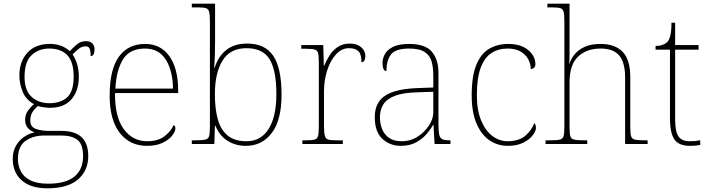

<svg xmlns="http://www.w3.org/2000/svg" viewBox="-20 -780 3840 1040"><path d="M237 240Q146 240 97.5 197Q49 154 49 80Q49 39 67 8.5Q85 -22 112.5 -40Q140 -58 168 -63Q146 -70 131 -86.5Q116 -103 116 -132Q116 -161 134 -184Q152 -207 164 -216Q121 -239 103 -282.5Q85 -326 85 -372Q85 -446 128 -494Q171 -542 250 -542Q286 -542 313 -531Q340 -520 358 -503Q372 -518 394 -537.5Q416 -557 445 -557Q470 -557 481 -544Q492 -531 492 -513Q492 -476 471 -476Q471 -505 465 -517Q459 -529 445 -529Q423 -529 407.5 -516.5Q392 -504 373 -485Q387 -466 397 -435Q407 -404 407 -364Q407 -289 367.5 -242.5Q328 -196 250 -196Q238 -196 216 -199Q194 -202 186 -206Q169 -193 156.5 -174Q144 -155 144 -126Q144 -93 174 -82Q204 -71 244 -71H313Q458 -71 458 65Q458 144 402.5 192Q347 240 237 240ZM247 -221Q309 -221 344 -253Q379 -285 379 -365Q379 -445 344.5 -481Q310 -517 247 -517Q189 -517 151 -481Q113 -445 113 -364Q113 -290 151 -255.5Q189 -221 247 -221ZM241 215Q336 215 383 176.5Q430 138 430 66Q430 1 399.5 -22.5Q369 -46 311 -46H220Q160 -46 118.5 -17Q77 12 77 82Q77 117 92.5 147.5Q108 178 144 196.5Q180 215 241 215Z M776 10Q683 10 628.5 -60.5Q574 -131 574 -262Q574 -404 624 -473Q674 -542 767 -542Q850 -542 897.5 -475.5Q945 -409 945 -290V-276H603Q602 -146 650.5 -80.5Q699 -15 777 -15Q834 -15 869 -40.5Q904 -66 921 -103Q930 -97 930 -85Q930 -68 912.5 -45.5Q895 -23 861 -6.5Q827 10 776 10ZM917 -300Q916 -397 878 -457Q840 -517 766 -517Q682 -517 646 -458Q610 -399 605 -300Z M1312 10Q1255 10 1211.5 -18Q1168 -46 1147 -99H1144L1141 0H1019V-20H1040Q1077 -20 1093 -24Q1109 -28 1113 -43.5Q1117 -59 1117 -94V-662Q1117 -699 1113 -715.5Q1109 -732 1094.5 -736Q1080 -740 1050 -740H1019V-760H1145V-560Q1145 -532 1144 -490Q1143 -448 1140 -414H1143Q1163 -476 1206.5 -510Q1250 -544 1319 -544Q1415 -544 1460 -478Q1505 -412 1505 -267Q1505 -129 1452 -59.5Q1399 10 1312 10ZM1316 -15Q1393 -15 1435 -81.5Q1477 -148 1477 -270Q1477 -400 1440 -459.5Q1403 -519 1315 -519Q1227 -519 1185.5 -452Q1144 -385 1144 -269Q1144 -190 1160 -133Q1176 -76 1213.5 -45.5Q1251 -15 1316 -15Z M1618 0V-20H1640Q1670 -20 1684.5 -24Q1699 -28 1703 -44.5Q1707 -61 1707 -98V-442Q1707 -477 1703 -492.5Q1699 -508 1683 -512Q1667 -516 1630 -516H1612V-536H1731L1734 -424H1736Q1748 -453 1765.5 -480.5Q1783 -508 1810 -526Q1837 -544 1875 -544Q1913 -544 1936 -524.5Q1959 -505 1959 -476Q1959 -463 1954 -453Q1949 -443 1938 -443Q1938 -487 1921 -503Q1904 -519 1870 -519Q1831 -519 1800.5 -486Q1770 -453 1752.5 -399.5Q1735 -346 1735 -284V-98Q1735 -61 1739.5 -44.5Q1744 -28 1758 -24Q1772 -20 1802 -20H1837V0Z M2151 10Q2092 10 2051 -28Q2010 -66 2010 -146Q2010 -225 2066.5 -262Q2123 -299 2244 -303L2327 -306V-371Q2327 -414 2318 -446.5Q2309 -479 2281 -498Q2253 -517 2196 -517Q2122 -517 2097.5 -484.5Q2073 -452 2073 -395Q2052 -395 2052 -441Q2052 -462 2064 -485.5Q2076 -509 2107.5 -525.5Q2139 -542 2196 -542Q2284 -542 2319.5 -499.5Q2355 -457 2355 -386V-110Q2355 -73 2358.5 -53.5Q2362 -34 2374 -27Q2386 -20 2413 -20H2420V0H2334L2328 -104H2326Q2315 -83 2292.5 -56Q2270 -29 2235 -9.5Q2200 10 2151 10ZM2155 -15Q2204 -15 2242.5 -40Q2281 -65 2304 -101Q2327 -137 2327 -170V-283L2241 -280Q2163 -278 2119 -261Q2075 -244 2056.5 -214.5Q2038 -185 2038 -145Q2038 -111 2049.5 -81.5Q2061 -52 2087 -33.5Q2113 -15 2155 -15Z M2730 10Q2676 10 2632 -19.5Q2588 -49 2561.5 -110Q2535 -171 2535 -263Q2535 -369 2560.5 -430Q2586 -491 2631 -516.5Q2676 -542 2733 -542Q2802 -542 2841 -509Q2880 -476 2880 -433Q2880 -408 2855 -406Q2855 -434 2841 -459.5Q2827 -485 2799.5 -501Q2772 -517 2729 -517Q2680 -517 2642.5 -493Q2605 -469 2584 -413.5Q2563 -358 2563 -264Q2563 -184 2586 -128Q2609 -72 2647 -43.5Q2685 -15 2730 -15Q2793 -16 2826 -45Q2859 -74 2875 -114Q2883 -103 2883 -86Q2883 -70 2865.5 -47Q2848 -24 2814 -7Q2780 10 2730 10Z M2935 0V-20H2960Q2997 -20 3013 -24Q3029 -28 3033 -43.5Q3037 -59 3037 -94V-662Q3037 -699 3033 -715.5Q3029 -732 3014.5 -736Q3000 -740 2970 -740H2945V-760H3065V-482Q3065 -469 3064.5 -456.5Q3064 -444 3062 -435H3064Q3073 -461 3092.5 -485.5Q3112 -510 3146.5 -526Q3181 -542 3233 -542Q3311 -542 3352.5 -499.5Q3394 -457 3394 -362V-94Q3394 -59 3398 -43.5Q3402 -28 3418.5 -24Q3435 -20 3471 -20H3488V0H3366V-360Q3366 -441 3334.5 -479Q3303 -517 3233 -517Q3157 -517 3111 -473Q3065 -429 3065 -334V-94Q3065 -59 3069 -43.5Q3073 -28 3089.5 -24Q3106 -20 3142 -20H3161V0Z M3716 10Q3658 10 3633.5 -24Q3609 -58 3609 -141V-511H3531V-531Q3552 -531 3567.5 -536.5Q3583 -542 3593 -551Q3603 -560 3610 -584Q3617 -608 3617 -657H3637V-536H3764V-511H3637V-132Q3637 -68 3655 -41.5Q3673 -15 3715 -15Q3732 -15 3744.5 -16Q3757 -17 3773 -20V5Q3757 8 3743.5 9Q3730 10 3716 10Z"/></svg>

Font: Noto Serif Devanagari Thin
Style: Regular
Weight: 100
Designer: Universal Thirst, Indian Type Foundry and the Monotype Design Team
Foundry: Monotype Imaging Inc.
Version: Version 2.004; ttfautohint (v1.8.4.7-5d5b)